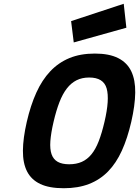

<svg xmlns="http://www.w3.org/2000/svg" viewBox="-20 -986 737 1018"><path d="M347 -115Q385 -115 414 -128Q443 -141 465 -168Q487 -195 503.5 -237.5Q520 -280 534 -340Q562 -459 545.5 -517Q529 -575 453 -575Q415 -575 386 -560.5Q357 -546 334.5 -517Q312 -488 295 -444Q278 -400 264 -340Q250 -280 247 -237.5Q244 -195 253.5 -168Q263 -141 286 -128Q309 -115 347 -115ZM318 12Q241 12 193.5 -10.5Q146 -33 123.5 -77Q101 -121 101.5 -187Q102 -253 122 -340Q142 -427 172.5 -494.5Q203 -562 246.5 -608Q290 -654 348 -678Q406 -702 483 -702Q559 -702 606.5 -678Q654 -654 676 -608Q698 -562 697 -494.5Q696 -427 676 -340Q656 -253 626 -187Q596 -121 553 -77Q510 -33 452 -10.5Q394 12 318 12ZM636 -966 650 -839 371 -761 357 -874Z"/></svg>

Font: Panefresco 999wt
Style: Italic
Weight: 900
Version: Version 1.001